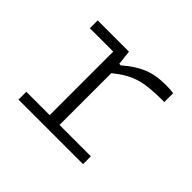

<svg xmlns="http://www.w3.org/2000/svg" viewBox="-119 -685 857 857"><g transform="rotate(45 310.0 -256.0)"><path d="M283.5 -410H285.5V-1H223.5V-473L246 -450.5H76V-500H273.5ZM264.5 -358.5V-431H291Q338.5 -472.5 384.2 -492Q430 -511.5 496.5 -511.5Q522.5 -511.5 544 -508.5V-452.5Q472.5 -452.5 429.8 -446Q387 -439.5 349.2 -419.8Q311.5 -400 264.5 -358.5ZM76 -49.5H483.5V0H76Z"/></g></svg>

Font: Monaspace Neon Var ExtraLight
Style: Regular
Weight: 200
Designer: Riley Cran and the Lettermatic Team
Version: Version 1.200 (Monaspace Neon Var)